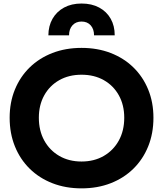

<svg xmlns="http://www.w3.org/2000/svg" viewBox="-20 -1039 911 1072"><path d="M435.3 12.7Q346.4 12.7 272.7 -16Q199.1 -44.6 145.6 -97.3Q92.1 -150 63 -222.3Q33.9 -294.5 33.9 -381.5Q33.9 -467.5 63.1 -538.9Q92.3 -610.3 145.7 -662.5Q199.1 -714.6 272.7 -743.1Q346.3 -771.6 435.4 -771.6Q524.4 -771.6 598 -743.1Q671.5 -714.6 724.9 -662.5Q778.3 -610.3 807.5 -538.9Q836.7 -467.4 836.7 -381.4Q836.7 -294.4 807.6 -222.2Q778.5 -150 725 -97.3Q671.5 -44.6 598 -16Q524.4 12.7 435.3 12.7ZM435.2 -137.2Q505.8 -137.2 559.5 -168.4Q613.3 -199.6 643.5 -254.5Q673.7 -309.5 673.7 -381.6Q673.7 -452.7 643.5 -506.9Q613.3 -561.1 559.6 -591.5Q506 -621.8 435.4 -621.8Q364.8 -621.8 311.1 -591.5Q257.3 -561.1 227.1 -506.9Q196.9 -452.7 196.9 -381.6Q196.9 -309.5 227.1 -254.5Q257.3 -199.6 311 -168.4Q364.7 -137.2 435.2 -137.2ZM620.5 -841.6Q620.7 -894.6 597.9 -934.6Q575.2 -974.6 533.6 -996.9Q492.1 -1019.3 435.2 -1019.3Q379 -1019.3 337.5 -996.7Q296.1 -974.1 273.2 -934.1Q250.4 -894.2 250.1 -841.6H365.5Q365.5 -876.5 384.5 -897.6Q403.5 -918.7 435.3 -918.7Q467.4 -918.7 486.3 -897.6Q505.1 -876.5 505.1 -841.6Z"/></svg>

Font: Hepta Slab ExtraLight
Style: Regular
Weight: 200
Designer: Michael LaGattuta
Foundry: Michael LaGattuta
Version: Version 1.100